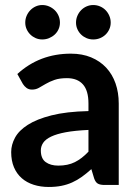

<svg xmlns="http://www.w3.org/2000/svg" viewBox="-20 -736 548 764"><path d="M24.5 0ZM396.5 0Q379 0 369.5 -5.2Q360 -10.5 354.5 -26.5L343.5 -63Q324 -45.5 305.5 -32.2Q287 -19 267 -10Q247 -1 224.2 3.5Q201.5 8 174 8Q141.5 8 114 -0.8Q86.5 -9.5 66.5 -27Q46.5 -44.5 35.5 -70.5Q24.5 -96.5 24.5 -131Q24.5 -160 39.8 -188.2Q55 -216.5 90.5 -239.2Q126 -262 185 -277Q244 -292 332 -294V-324Q332 -375.5 310 -400.2Q288 -425 246.5 -425Q216.5 -425 196.8 -418Q177 -411 162 -402.2Q147 -393.5 134.8 -386.5Q122.5 -379.5 107.5 -379.5Q94.5 -379.5 85.5 -386.2Q76.5 -393 71 -402L49 -441.5Q137.5 -522.5 262 -522.5Q307 -522.5 342.5 -507.8Q378 -493 402.5 -466.8Q427 -440.5 439.8 -404Q452.5 -367.5 452.5 -324V0ZM212 -77Q250 -77 277.8 -90.8Q305.5 -104.5 332 -132.5V-219Q278 -216.5 241.8 -209.8Q205.5 -203 183.5 -192.5Q161.5 -182 152 -168Q142.5 -154 142.5 -137.5Q142.5 -105 161.8 -91Q181 -77 212 -77ZM218.5 -646Q218.5 -632 213 -619.8Q207.5 -607.5 197.8 -598.5Q188 -589.5 175.2 -584.2Q162.5 -579 148 -579Q134.5 -579 122.2 -584.2Q110 -589.5 100.8 -598.5Q91.5 -607.5 86 -619.8Q80.5 -632 80.5 -646Q80.5 -660.5 86 -673.2Q91.5 -686 100.8 -695.5Q110 -705 122.2 -710.5Q134.5 -716 148 -716Q162.5 -716 175.2 -710.5Q188 -705 197.8 -695.5Q207.5 -686 213 -673.2Q218.5 -660.5 218.5 -646ZM420.5 -646Q420.5 -632 415 -619.8Q409.5 -607.5 400.2 -598.5Q391 -589.5 378.2 -584.2Q365.5 -579 351 -579Q337 -579 324.5 -584.2Q312 -589.5 302.8 -598.5Q293.5 -607.5 288 -619.8Q282.5 -632 282.5 -646Q282.5 -660.5 288 -673.2Q293.5 -686 302.8 -695.5Q312 -705 324.5 -710.5Q337 -716 351 -716Q365.5 -716 378.2 -710.5Q391 -705 400.2 -695.5Q409.5 -686 415 -673.2Q420.5 -660.5 420.5 -646Z"/></svg>

Font: Lato
Style: Bold
Weight: 700
Designer: Lukasz Dziedzic
Foundry: tyPoland Lukasz Dziedzic
Version: Version 2.007; 2014-02-27